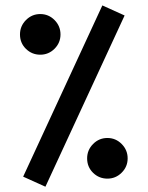

<svg xmlns="http://www.w3.org/2000/svg" viewBox="-20 -688 544 708"><path d="M357.4 -668 439.5 -630.9 147.5 0.5 65.4 -36.6ZM53.7 -561Q53.7 -591.8 75.7 -614Q97.7 -636.2 128.4 -636.2Q159.2 -636.2 181.2 -614Q203.1 -591.8 203.1 -561Q203.1 -530.3 181.2 -508.3Q159.2 -486.3 128.4 -486.3Q97.7 -486.3 75.7 -507.8Q53.7 -529.3 53.7 -561ZM301.3 -104Q301.3 -134.8 323.2 -157Q345.2 -179.2 376 -179.2Q406.7 -179.2 428.7 -157Q450.7 -134.8 450.7 -104Q450.7 -73.2 428.7 -51.3Q406.7 -29.3 376 -29.3Q345.2 -29.3 323.2 -50.8Q301.3 -72.3 301.3 -104Z"/></svg>

Font: Vazir Medium FD-UI
Style: Medium-FD-UI
Weight: 500
Designer: Saber Rastikerdar
Foundry: Saber Rastikerdar
Version: Version 30.1.0